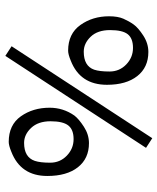

<svg xmlns="http://www.w3.org/2000/svg" viewBox="46 -624 604 737"><g transform="rotate(-90 348.5 -255.0)"><path d="M42 -376Q42 -478 135 -514Q159 -524 173 -524Q238 -524 271 -477.5Q304 -431 304 -367Q304 -315 274 -272Q261 -255 231 -235.5Q201 -216 168 -216Q109 -216 75.5 -258.5Q42 -301 42 -376ZM100 -424Q93 -403 93 -365Q93 -327 120 -301Q147 -275 183.5 -275Q220 -275 236 -295.5Q252 -316 252 -363.5Q252 -411 226.5 -438Q201 -465 169 -465Q114 -465 100 -424ZM150 3 503 -537 540 -513 187 27ZM392 -147Q392 -250 485 -286Q509 -296 523 -296Q588 -296 621.5 -249Q655 -202 655 -139Q655 -105 645.5 -83.5Q636 -62 623.5 -44.5Q611 -27 581 -7.5Q551 12 518 12Q459 12 425.5 -30.5Q392 -73 392 -147ZM450 -196Q443 -175 443 -137Q443 -99 470 -73Q497 -47 533.5 -47Q570 -47 586 -67Q602 -87 602 -135Q602 -183 576.5 -209.5Q551 -236 519 -236Q464 -236 450 -196Z"/></g></svg>

Font: Prociono
Style: Regular
Weight: 400
Designer: Barry Schwartz
Foundry: The Crud Factory
Version: Version 2.301